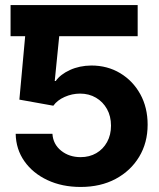

<svg xmlns="http://www.w3.org/2000/svg" viewBox="-20 -739 635 769"><path d="M178.5 -718.8V-594.1H22.3V-718.8ZM302.9 9.8Q228.5 9.8 170 -17.7Q111.5 -45.1 77.8 -93.1Q44 -141.1 42.8 -203.1H190Q192.6 -161.3 224.9 -135.4Q257.1 -109.6 302.9 -109.6Q338.3 -109.6 365.8 -125.6Q393.3 -141.7 408.9 -170.2Q424.6 -198.6 424.6 -235.7Q424.6 -273.5 408.5 -302.3Q392.5 -331.1 364.5 -347.6Q336.5 -364.1 300.6 -364.1Q268.5 -364 238.9 -350.8Q209.4 -337.7 193.6 -315.6L57.6 -340L92.2 -718.8H531.4V-594.1H217.2L199.2 -414.5H203.1Q221.9 -441.1 260.1 -458.6Q298.2 -476.1 345.7 -476.6Q410.4 -476.6 461.4 -445.9Q512.3 -415.3 541.8 -362Q571.3 -308.6 571.3 -239.6Q571.3 -167.2 537.3 -110.9Q503.3 -54.6 443.1 -22.4Q382.9 9.8 302.9 9.8Z"/></svg>

Font: Inter Display V
Style: Regular
Weight: 400
Designer: Rasmus Andersson
Foundry: rsms
Version: Version 3.015;git-src